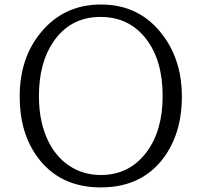

<svg xmlns="http://www.w3.org/2000/svg" viewBox="-20 -799 880 838"><path d="M420.9 -779.3Q593.8 -779.3 694.3 -640.6Q773.9 -531.2 773.9 -377.4Q773.9 -233.9 709.5 -132.3Q612.8 19 419.9 19Q241.2 19 144 -112.8Q65.9 -218.3 65.9 -377.9Q65.9 -544.4 157.2 -655.8Q257.8 -779.3 420.9 -779.3ZM418.9 -725.1Q285.6 -725.1 211.4 -614.3Q149.9 -522.9 149.9 -379.4Q149.9 -260.7 194.3 -175.8Q227.5 -112.3 281.2 -76.2Q342.3 -35.2 419.9 -35.2Q545.4 -35.2 620.1 -135.7Q689.9 -229 689.9 -379.9Q689.9 -535.2 618.2 -628.4Q543.9 -725.1 418.9 -725.1Z"/></svg>

Font: BIZ UDPMincho
Style: Regular
Weight: 400
Designer: TypeBank Co., Ltd.
Foundry: Morisawa Inc.
Version: Version 1.06